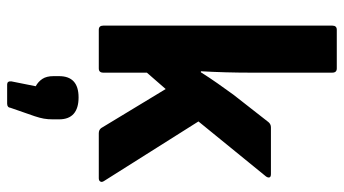

<svg xmlns="http://www.w3.org/2000/svg" viewBox="-238 -486 986 551"><g transform="rotate(90 255.5 -210.0)"><path d="M65 0Q53 0 53 -13V-670Q53 -683 65 -683H176Q188 -683 188 -670V-434Q188 -400 187 -364Q186 -328 184 -293H187Q202 -317 218.5 -340.5Q235 -364 251 -386L330 -487Q336 -494 345 -494H479Q487 -494 488.5 -490Q490 -486 486 -480L328 -286L499 -15Q503 -9 500.5 -4.5Q498 0 491 0H362Q352 0 347 -7L235 -192L188 -138V-13Q188 0 176 0ZM222 263Q212 263 213 251L227 181Q214 174 206 162Q198 150 198 130V114Q198 58 259 58Q290 58 306 72Q322 86 322 114V132Q322 146 320 157.5Q318 169 313 184L289 253Q288 263 277 263Z"/></g></svg>

Font: Sofia Sans Semi Condensed ExtraBold
Style: Regular
Weight: 800
Designer: Botio Nikoltchev, Ani Petrova
Foundry: lettersoup
Version: Version 4.100